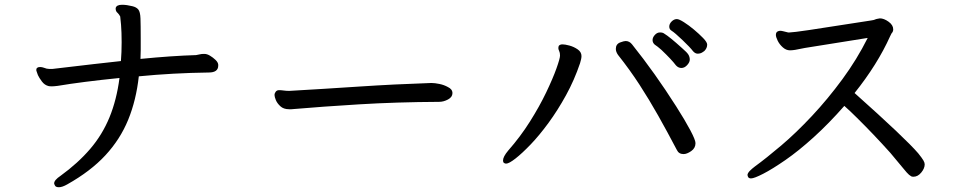

<svg xmlns="http://www.w3.org/2000/svg" viewBox="-20 -741 4040 805"><path d="M222 -381Q207 -379 197.5 -379Q188 -379 184 -380Q167 -384 155.5 -399.5Q144 -415 139 -426Q132 -445 132 -447Q132 -460 148 -460Q156 -460 164 -457Q176 -452 186 -452H200Q402 -476 487 -485Q490 -522 490 -564Q490 -606 487.5 -637Q485 -668 484 -672Q479 -681 474 -686Q465 -693 465 -704V-707Q468 -721 492 -721Q511 -721 535 -715Q552 -711 560 -701Q568 -691 569 -663.5Q570 -636 570 -579V-532Q570 -512 569 -494Q701 -507 802 -510Q809 -511 817 -513Q825 -515 834 -515H837Q848 -515 860.5 -507.5Q873 -500 883.5 -490Q894 -480 895 -470V-466Q895 -437 855 -437Q705 -435 562 -421Q551 -321 517.5 -239Q484 -157 422 -90Q360 -23 262 32Q241 44 227 44Q213 44 210 36Q207 30 207 28Q207 14 234 -4Q307 -57 358 -116.5Q409 -176 439 -249Q469 -322 481 -414Q323 -398 222 -381Z M1790 -393Q1803 -393 1822.5 -389Q1842 -385 1858 -376Q1877 -367 1877 -350.5Q1877 -334 1858.5 -324Q1840 -314 1821 -314Q1641 -313 1485.5 -303.5Q1330 -294 1214 -284Q1207 -283 1202 -283H1192Q1169 -283 1155.5 -295.5Q1142 -308 1136.5 -321.5Q1131 -335 1131 -342.5Q1131 -350 1136 -356.5Q1141 -363 1150 -363Q1159 -363 1169.5 -361.5Q1180 -360 1190 -360H1194Q1334 -368 1484.5 -378Q1635 -388 1787 -393Q1788 -393 1790 -393Z M2933 -527Q2932 -526 2924 -521Q2916 -516 2905 -516Q2895 -516 2886 -526Q2874 -542 2841.5 -573Q2809 -604 2796 -612Q2786 -618 2786 -629.5Q2786 -641 2796 -651Q2806 -661 2818 -661Q2827 -661 2847.5 -648Q2868 -635 2889.5 -617Q2911 -599 2928 -581.5Q2945 -564 2945 -554Q2945 -539 2933 -527ZM2765 -600Q2787 -587 2840 -539Q2861 -521 2866.5 -511.5Q2872 -502 2872 -491Q2872 -480 2861 -468Q2850 -456 2837 -456Q2824 -456 2814 -467Q2796 -491 2753 -532Q2736 -547 2725 -554Q2716 -562 2716 -573Q2716 -584 2725.5 -594.5Q2735 -605 2747 -605Q2759 -605 2765 -600ZM2896 -141Q2896 -120 2878 -107.5Q2860 -95 2846 -95Q2826 -95 2818 -112Q2777 -190 2739.5 -256.5Q2702 -323 2661.5 -385.5Q2621 -448 2571 -511Q2562 -524 2562 -536Q2562 -556 2580 -563Q2596 -569 2603 -569Q2619 -569 2630 -555Q2726 -435 2815 -295Q2852 -237 2874 -195.5Q2896 -154 2896 -141ZM2102 -55Q2097 -55 2093 -58Q2089 -61 2089 -68Q2089 -84 2111 -110Q2162 -168 2202 -231.5Q2242 -295 2270 -353.5Q2298 -412 2313 -454Q2328 -496 2328 -508Q2328 -520 2324.5 -527Q2321 -534 2321 -539Q2321 -545 2323 -549Q2328 -555 2338.5 -555Q2349 -555 2367.5 -550Q2386 -545 2402 -534Q2418 -523 2418 -506Q2418 -495 2412 -476Q2388 -405 2353 -341.5Q2318 -278 2279.5 -225.5Q2241 -173 2205 -135.5Q2169 -98 2141.5 -76.5Q2114 -55 2102 -55Z M3631 -655Q3645 -657 3648.5 -659Q3652 -661 3658 -662Q3664 -663 3669 -664Q3686 -664 3705.5 -650Q3725 -636 3725 -618Q3725 -608 3718 -601L3712 -589Q3659 -471 3563 -351Q3776 -161 3830 -98Q3846 -78 3851.5 -68.5Q3857 -59 3857 -52Q3857 -35 3842.5 -17.5Q3828 0 3810 0Q3804 0 3801 -1.5Q3798 -3 3791.5 -8Q3785 -13 3765.5 -37Q3746 -61 3713 -100Q3644 -177 3573 -247Q3543 -277 3520 -297Q3455 -223 3391.5 -165.5Q3328 -108 3273 -70Q3218 -32 3180 -12.5Q3142 7 3129 7Q3119 7 3116 0Q3114 -5 3114 -7Q3114 -14 3123 -24Q3133 -34 3145 -43Q3193 -78 3255.5 -131Q3318 -184 3384.5 -255Q3451 -326 3512 -409Q3573 -492 3618 -582L3355 -540Q3321 -534 3314 -532Q3302 -530 3292 -530Q3276 -530 3262 -542.5Q3248 -555 3240.5 -570.5Q3233 -586 3233 -595Q3233 -610 3250 -612H3251Q3257 -612 3268 -609Q3279 -606 3284 -605H3291Q3304 -605 3372 -615Z"/></svg>

Font: Moon Stars Kai
Style: Bold
Weight: 700
Designer: GuiWonder
Version: Version 1.101